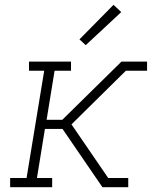

<svg xmlns="http://www.w3.org/2000/svg" viewBox="-20 -775 640 795"><path d="M22 0V-38H90L163 -482H100V-520H274V-482H206L173 -279H238L483 -520H589V-482H501L276 -260L428 -38H511V0H404L239 -241H166L133 -38H196V0ZM335 -588 309 -612 450 -755 482 -725Z"/></svg>

Font: Iosevka Etoile XLtObl
Style: Regular
Weight: 200
Italic angle: -9°
Designer: Belleve Invis
Foundry: Belleve Invis
Version: Version 15.5.2; ttfautohint (v1.8.4)